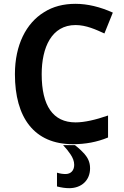

<svg xmlns="http://www.w3.org/2000/svg" viewBox="-20 -744 647 1004"><path d="M570 -678C504 -708 437 -724 375 -724C312 -724 257 -710 210 -680C117 -623 58 -509 58 -356C58 -130 158 10 361 10C427 10 487 -1 545 -25V-140C479 -117 421 -104 375 -104C257 -104 198 -191 198 -356C198 -496 250 -613 375 -613C431 -613 482 -589 526 -569ZM278 159V231C301 237 322 240 342 240C405 240 451 200 451 136C451 102 438 80 421 60C411 49 395 33 372 15H310C325 31 338 47 348 62C361 81 368 99 368 118C368 148 350 166 323 166C308 166 295 164 278 159Z"/></svg>

Font: Passageway
Style: Light
Weight: 700
Foundry: Ascender Corporation
Version: Version 1.11